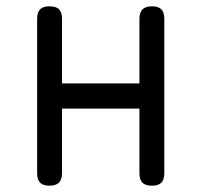

<svg xmlns="http://www.w3.org/2000/svg" viewBox="-20 -580 640 610"><path d="M137 10Q117 10 107.5 0.5Q98 -9 98 -30V-520Q98 -541 107.5 -550.5Q117 -560 137 -560Q158 -560 167.5 -550.5Q177 -541 177 -520V-315H423V-520Q423 -541 433 -550.5Q443 -560 463 -560Q483 -560 492.5 -550.5Q502 -541 502 -520V-30Q502 -9 492.5 0.5Q483 10 463 10Q442 10 432.5 0.5Q423 -9 423 -30V-235H177V-30Q177 -9 167 0.5Q157 10 137 10Z"/></svg>

Font: Maple Mono Light
Style: Regular
Weight: 300
Monospace: yes
Designer: subframe7536
Version: Version 7.000